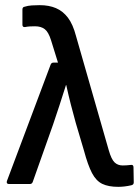

<svg xmlns="http://www.w3.org/2000/svg" viewBox="-20 -714 539 745"><path d="M439 11Q401 11 377 -0.5Q353 -12 337 -42.5Q321 -73 306 -129L274 -237Q264 -273 255 -308Q246 -343 237 -384H236Q223 -343 211 -306Q199 -269 186 -231L107 -8Q104 0 96 0H14Q9 0 7 -3.5Q5 -7 7 -12L176 -462Q179 -471 187 -471H205L178 -558Q168 -590 153.5 -601Q139 -612 116 -612Q106 -612 96.5 -611.5Q87 -611 77 -609Q67 -608 67 -618V-677Q67 -687 76 -688Q88 -692 103.5 -693Q119 -694 134 -694Q170 -694 197 -682.5Q224 -671 243.5 -645.5Q263 -620 275 -574L402 -131Q412 -96 424.5 -84Q437 -72 456 -72Q464 -72 471 -72.5Q478 -73 487 -74Q498 -76 498 -65L499 -6Q499 3 489 5Q476 8 463 9.5Q450 11 439 11Z"/></svg>

Font: Sofia Sans Semi Condensed SemiBold
Style: Regular
Weight: 600
Designer: Botio Nikoltchev, Ani Petrova
Foundry: lettersoup
Version: Version 4.100